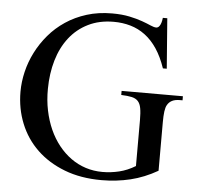

<svg xmlns="http://www.w3.org/2000/svg" viewBox="-50 -730 824 797"><g transform="rotate(5 361.5 -331.5)"><path d="M696.8 -343.8Q676.8 -343.8 664.1 -337.2Q651.4 -330.6 644.5 -317.9Q639.2 -309.1 636.7 -291Q634.3 -272.9 634.3 -246.1V-43.9Q579.1 -12.2 521.5 1.7Q463.9 15.6 401.4 15.6Q314.9 15.6 247.1 -10.5Q179.2 -36.6 131.8 -82Q84.5 -127.4 59.6 -189Q34.7 -250.5 34.7 -321.3Q34.7 -361.8 44.7 -404.1Q54.7 -446.3 74.7 -485.8Q94.7 -525.4 124.3 -560.3Q153.8 -595.2 192.9 -621.3Q231.9 -647.5 280.3 -662.6Q328.6 -677.7 385.7 -677.7Q427.2 -677.7 458.3 -671.1Q489.3 -664.6 511.7 -656.5Q534.2 -648.4 548.8 -641.8Q563.5 -635.3 572.8 -635.3Q575.7 -635.3 579.3 -637Q583 -638.7 586.4 -643.6Q589.8 -648.4 592.5 -656.5Q595.2 -664.6 596.7 -677.7H615.2L631.3 -468.8H615.2Q599.1 -516.1 576.9 -549.3Q554.7 -582.5 526.6 -603.5Q498.5 -624.5 465.6 -634Q432.6 -643.6 395.5 -643.6Q335.4 -643.6 289.1 -620.6Q242.7 -597.7 211.2 -557.1Q179.7 -516.6 163.6 -461.7Q147.5 -406.7 147 -342.8Q146.5 -295.4 155.3 -252.9Q164.1 -210.4 180.2 -174.6Q196.3 -138.7 219.5 -109.6Q242.7 -80.6 271 -60.3Q299.3 -40 332.5 -29.3Q365.7 -18.6 402.3 -18.6Q437.5 -18.6 471.9 -26.9Q506.3 -35.2 539.1 -55.2V-246.1Q539.1 -277.3 535.6 -296.1Q532.2 -314.9 522.7 -325.2Q513.2 -335.4 496.3 -339.1Q479.5 -342.8 452.6 -343.8V-360.8H708V-343.8Z"/></g></svg>

Font: Doulos SIL APac
Style: Regular
Weight: 400
Designer: Walt Agee, Victor Gaultney, Peter Martin, Debbi Hosken, Becca Hirsbrunner
Foundry: SIL International
Version: Version 5.000